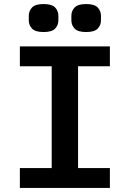

<svg xmlns="http://www.w3.org/2000/svg" viewBox="-20 -927 640 947"><path d="M78 0V-98H235V-600H78V-698H522V-600H365V-98H522V0ZM195 -769Q154 -769 138 -786Q122 -803 122 -827V-849Q122 -873 138 -890Q154 -907 195 -907Q236 -907 252 -890Q268 -873 268 -849V-827Q268 -803 252 -786Q236 -769 195 -769ZM405 -769Q364 -769 348 -786Q332 -803 332 -827V-849Q332 -873 348 -890Q364 -907 405 -907Q446 -907 462 -890Q478 -873 478 -849V-827Q478 -803 462 -786Q446 -769 405 -769Z"/></svg>

Font: IBM Plex Mono SemiBold
Style: Regular
Weight: 600
Monospace: yes
Designer: Mike Abbink, Paul van der Laan, Pieter van Rosmalen
Foundry: Bold Monday
Version: Version 2.3